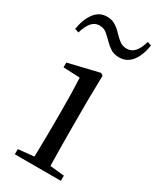

<svg xmlns="http://www.w3.org/2000/svg" viewBox="-201 -830 737 892"><g transform="rotate(30 167.0 -384.0)"><path d="M43.3 0V-27.8L153.1 -38.6H184.5L290.3 -27.8V0ZM126.3 0Q127.3 -24.4 128.2 -65.3Q129.1 -106.3 129.6 -150.7Q130.1 -195.1 130.1 -228.5V-288.8Q130.1 -339.6 129.2 -380.6Q128.3 -421.6 126.3 -458.9L37.3 -463V-488.6L201.7 -528L213.9 -519.8L211.5 -380.2V-228.5Q211.5 -195.1 212 -150.7Q212.5 -106.3 213.1 -65.3Q213.7 -24.4 214.7 0ZM-5.1 -644.7Q3.6 -699.9 29.2 -734.1Q54.7 -768.2 95.4 -768.2Q122.2 -768.2 141.7 -755.8Q161.2 -743.3 175.6 -727.1Q193 -709 208.9 -696.8Q224.7 -684.5 247.4 -684.5Q273.4 -684.5 290.4 -704.4Q307.4 -724.3 317.4 -761L338.5 -753.8Q330 -698.2 304.5 -665Q278.9 -631.8 237.4 -631.8Q209.6 -631.8 191 -643.8Q172.4 -655.8 157.8 -671.2Q141.2 -687.9 125.2 -701.6Q109.3 -715.3 86.1 -715.3Q60.6 -715.3 43.7 -695.2Q26.8 -675 16 -637.5Z"/></g></svg>

Font: Noto Serif JP
Style: Regular
Weight: 200
Designer: Ryoko NISHIZUKA 西塚涼子 (kana & ideographs); Frank Grießhammer (Latin, Greek & Cyrillic); Wenlong ZHANG 张文龙 (bopomofo); San
Foundry: Adobe
Version: Version 2.001;hotconv 1.1.0;makeotfexe 2.6.0